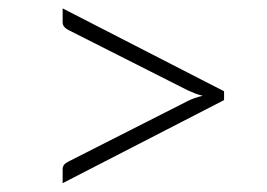

<svg xmlns="http://www.w3.org/2000/svg" viewBox="-20 -558 620 446"><path d="M125.5 -132.5V-165Q125.5 -170.5 128.5 -174.8Q131.5 -179 138.5 -182.5L415.5 -323Q431 -331 451 -335.5Q441 -338 432.5 -341.2Q424 -344.5 415.5 -348.5L138.5 -488.5Q125.5 -495.5 125.5 -506V-538.5L500.5 -346V-325.5Z"/></svg>

Font: o
Style: Regular
Weight: 300
Designer: Lukasz Dziedzic
Foundry: Lukasz Dziedzic
Version: Version 1.104; Western+Polish opensource; ttfautohint (v1.8.